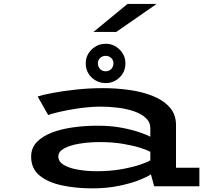

<svg xmlns="http://www.w3.org/2000/svg" viewBox="-20 -972 1140 1002"><path d="M462 11Q374.5 11 302 -4.8Q229.5 -20.5 186 -56.5Q142.5 -92.5 142.5 -154.5Q142.5 -200 172.5 -231Q202.5 -262 252.5 -280.8Q302.5 -299.5 364.2 -307.8Q426 -316 489.5 -316Q559.5 -316 616.8 -305Q674 -294 712.2 -280.2Q750.5 -266.5 764.5 -258.5V-302Q764.5 -334 741.5 -355.8Q718.5 -377.5 680.5 -390.8Q642.5 -404 596.5 -409.8Q550.5 -415.5 504.5 -415.5Q464.5 -415.5 421 -410.5Q377.5 -405.5 338 -398Q298.5 -390.5 270 -383.2Q241.5 -376 231.5 -371.5L176.5 -468.5Q202.5 -477 255.2 -487Q308 -497 376.8 -504.5Q445.5 -512 519.5 -512Q583.5 -512 650 -503.2Q716.5 -494.5 772.8 -473Q829 -451.5 863.8 -414Q898.5 -376.5 898.5 -319.5V-96.5H1020.5V0H784.5L767.5 -62.5Q754 -51.5 711.2 -34Q668.5 -16.5 604.2 -2.8Q540 11 462 11ZM483 -78.5Q556.5 -78.5 615.5 -89.2Q674.5 -100 713.5 -113.5Q752.5 -127 764.5 -135.5V-179.5Q751 -188 714 -200Q677 -212 622.5 -221.2Q568 -230.5 501.5 -230.5Q444 -230.5 394.5 -222.2Q345 -214 314.8 -197.5Q284.5 -181 284.5 -155.5Q284.5 -127.5 314.2 -110.5Q344 -93.5 389.8 -86Q435.5 -78.5 483 -78.5ZM532 -538.5Q489 -538.5 458.2 -567.8Q427.5 -597 427.5 -641.5Q427.5 -683.5 458.2 -713.5Q489 -743.5 532 -743.5Q573.5 -743.5 604 -713.5Q634.5 -683.5 634.5 -641.5Q634.5 -597 604 -567.8Q573.5 -538.5 532 -538.5ZM532 -600Q548.5 -600 560.2 -611.5Q572 -623 572 -642.5Q572 -658.5 560.2 -669.5Q548.5 -680.5 532 -680.5Q514 -680.5 502.5 -669.5Q491 -658.5 491 -642.5Q491 -623 502.5 -611.5Q514 -600 532 -600ZM587 -805.5H468L645.5 -951.5H797.5Z"/></svg>

Font: Trispace Expanded Medium
Style: Regular
Weight: 500
Width: 7
Designer: Tyler Finck
Foundry: Etcetera Type Company
Version: Version 1.210; ttfautohint (v1.8.3)